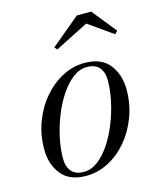

<svg xmlns="http://www.w3.org/2000/svg" viewBox="-106 -756 697 841"><g transform="rotate(-15 243.0 -335.0)"><path d="M353 -634.5 201.5 -558 190.5 -569.5 322.5 -679.5H387.5L476 -569.5L463.5 -556.5ZM181 10Q105.5 10 69 -36Q32.5 -82 32.5 -149.5Q32.5 -215 54.2 -273Q76 -331 113.8 -375.2Q151.5 -419.5 199.5 -444.8Q247.5 -470 300.5 -470Q376.5 -470 412.8 -423.8Q449 -377.5 449 -310Q449 -244.5 427.2 -186.5Q405.5 -128.5 368 -84.2Q330.5 -40 282.2 -15Q234 10 181 10ZM176 -9.5Q209 -9.5 239.2 -32.2Q269.5 -55 295 -93.2Q320.5 -131.5 339.5 -178.8Q358.5 -226 369.2 -275.8Q380 -325.5 380 -370Q380 -407 361.8 -428.5Q343.5 -450 305.5 -450Q272.5 -450 242.5 -427.2Q212.5 -404.5 186.8 -366.2Q161 -328 142 -280.8Q123 -233.5 112.2 -183.8Q101.5 -134 101.5 -89.5Q101.5 -52.5 119.8 -31Q138 -9.5 176 -9.5Z"/></g></svg>

Font: Bodoni* 11pt
Style: Italic
Weight: 400
Italic angle: -13°
Version: Version 2.3